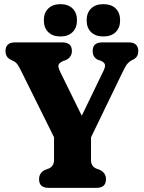

<svg xmlns="http://www.w3.org/2000/svg" viewBox="-20 -904 692 924"><path d="M490 -41.5Q490 0 444.5 0H213.5Q168 0 168 -41.5Q168 -72 196 -86L216 -93.5Q240 -105.5 240 -133.5V-243.5L81.5 -563Q69 -588 62.2 -596.5Q55.5 -605 45.5 -610L31 -617Q6.5 -629 6.5 -658.5Q6.5 -700 52.5 -700H279.5Q326 -700 326 -658.5Q326 -629 296.5 -614.5L283.5 -610.5Q263.5 -601 261.2 -590.2Q259 -579.5 272.5 -552.5L373.5 -347L478 -563Q487.5 -582.5 485 -593Q482.5 -603.5 466.5 -611L449.5 -617Q426 -629 426 -658.5Q426 -700 471.5 -700H600Q623.5 -700 634.5 -688.8Q645.5 -677.5 645.5 -658.5Q645.5 -645 640.2 -635Q635 -625 621.5 -617.5L614 -614Q600.5 -606.5 592 -596Q583.5 -585.5 567.5 -552L418 -243V-133.5Q418 -105 441.5 -93.5L461.5 -86Q490 -71.5 490 -41.5ZM271 -728.5Q234 -728.5 212.5 -749.2Q191 -770 191 -806Q191 -842.5 212.5 -863.2Q234 -884 271 -884Q308 -884 329.2 -863.2Q350.5 -842.5 350.5 -806Q350.5 -770.5 329.2 -749.5Q308 -728.5 271 -728.5ZM477 -728.5Q440 -728.5 418.5 -749.2Q397 -770 397 -806Q397 -842.5 418.5 -863.2Q440 -884 477 -884Q515.5 -884 536.8 -863.2Q558 -842.5 558 -806Q558 -770.5 536.8 -749.5Q515.5 -728.5 477 -728.5Z"/></svg>

Font: Fraunces 144pt S100
Style: Bold
Weight: 700
Version: Version 1.000; ttfautohint (v1.8.3)